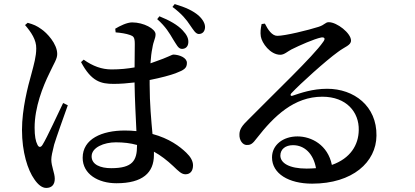

<svg xmlns="http://www.w3.org/2000/svg" viewBox="-20 -864 2040 943"><path d="M830 -671C847 -645 855 -625 872 -624C889 -623 904 -633 905 -656C906 -675 898 -693 877 -715C853 -741 813 -764 763 -784L752 -770C794 -733 813 -700 830 -671ZM913 -741C930 -717 940 -698 956 -697C975 -697 986 -710 987 -729C988 -746 978 -767 955 -788C928 -811 892 -828 838 -844L827 -830C873 -796 896 -767 913 -741ZM103 -741C133 -706 159 -668 158 -626C158 -587 147 -549 134 -500C117 -440 88 -329 88 -226C88 -117 116 -29 149 17C166 42 186 59 207 59C234 59 249 43 249 14C249 -14 232 -47 232 -80C232 -96 237 -117 246 -154C257 -190 294 -294 313 -347L290 -358C265 -307 211 -188 189 -153C180 -138 170 -140 164 -153C155 -170 150 -196 150 -237C150 -338 191 -440 222 -503C246 -555 261 -574 261 -599C261 -649 210 -703 183 -721C161 -737 145 -744 116 -752ZM653 -152V-149C653 -75 631 -38 526 -38C474 -38 430 -55 430 -96C430 -140 491 -165 549 -165C587 -165 621 -161 653 -152ZM548 -705C574 -703 599 -699 619 -692C635 -686 642 -682 642 -648L641 -533C608 -527 570 -523 528 -523C480 -523 436 -539 391 -571L378 -559C429 -463 476 -452 539 -452C572 -452 607 -455 641 -459V-451C642 -376 647 -286 650 -220C632 -222 613 -223 593 -223C481 -223 386 -182 386 -89C386 -9 462 36 552 36C681 36 736 -16 736 -103V-119C769 -101 800 -77 831 -48C858 -22 872 -8 891 -8C914 -8 928 -24 928 -52C928 -73 916 -94 895 -114C863 -145 811 -184 729 -206C723 -272 715 -355 715 -449V-471C771 -482 818 -495 842 -504C883 -520 898 -528 898 -555C898 -581 861 -595 832 -596C824 -596 803 -582 744 -562L719 -553C721 -583 724 -608 728 -626C734 -666 744 -673 744 -696C744 -722 686 -754 629 -754C604 -754 569 -737 546 -723Z M1342 -688C1316 -688 1296 -718 1281 -748L1265 -746C1260 -724 1258 -705 1261 -685C1266 -653 1307 -595 1357 -595C1376 -595 1392 -611 1411 -621C1451 -641 1523 -673 1558 -680C1572 -682 1581 -676 1567 -658C1520 -589 1322 -401 1199 -276C1170 -248 1157 -230 1156 -206C1154 -174 1173 -152 1191 -152C1211 -151 1221 -158 1241 -185C1326 -294 1424 -389 1563 -389C1682 -389 1744 -313 1742 -225C1741 -152 1701 -86 1610 -54C1590 -152 1510 -194 1441 -194C1370 -194 1316 -152 1316 -91C1316 -11 1398 38 1513 38C1712 38 1828 -68 1829 -198C1831 -343 1719 -428 1587 -428C1514 -428 1456 -407 1417 -394C1408 -390 1403 -398 1412 -407C1453 -451 1580 -566 1640 -609C1674 -635 1704 -641 1704 -665C1704 -701 1635 -755 1595 -755C1577 -755 1576 -742 1544 -732C1494 -716 1380 -688 1342 -688ZM1532 -38C1517 -37 1502 -36 1486 -36C1401 -36 1357 -63 1357 -100C1357 -131 1382 -151 1419 -151C1475 -151 1519 -110 1532 -38Z"/></svg>

Font: Noto Serif JP SemiBold
Style: Regular
Weight: 600
Designer: Ryoko NISHIZUKA 西塚涼子 (kana & ideographs); Frank Grießhammer (Latin, Greek & Cyrillic); Wenlong ZHANG 张文龙 (bopomofo); San
Foundry: Adobe
Version: Version 2.001;hotconv 1.1.0;makeotfexe 2.6.0